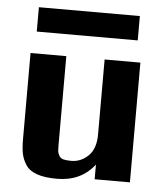

<svg xmlns="http://www.w3.org/2000/svg" viewBox="-50 -699 656 754"><g transform="rotate(5 278.5 -321.5)"><path d="M73 -558V-654H471V-558ZM56 -134V-472H197V-125Q197 -105 198 -96.5Q199 -88 204.5 -79Q210 -70 221 -67Q232 -64 252 -64Q290 -64 319 -92Q348 -120 348 -177V-472H489V0H350V-58Q297 11 202 11Q154 11 123.5 0.5Q93 -10 79 -31.5Q65 -53 60.5 -75.5Q56 -98 56 -134Z"/></g></svg>

Font: Coval
Style: Heavy
Weight: 900
Foundry: Context Ltd
Version: Version 001.000